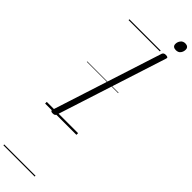

<svg xmlns="http://www.w3.org/2000/svg" viewBox="-554 -1164 1627 1627"><g transform="rotate(45 260.0 -350.5)"><path d="M104 14Q90 14 84 9Q78 4 81 -6L400 -996Q404 -1006 411 -1010.5Q418 -1015 433 -1015Q448 -1015 454 -1010.5Q460 -1006 456 -995L137 -5Q134 4 127 9Q120 14 104 14ZM463 -1103Q445 -1103 434 -1111.5Q423 -1120 423 -1138Q423 -1162 438 -1181.5Q453 -1201 480 -1201Q498 -1201 509 -1192Q520 -1183 520 -1165Q520 -1141 506 -1122Q492 -1103 463 -1103ZM0 490H375V500H0ZM0 -20H375V0H0ZM0 -505H375V-500H0ZM0 -1010H375V-1000H0Z"/></g></svg>

Font: Playwrite AU VIC Guides
Style: Regular
Weight: 400
Designer: Veronika Burian, José Scaglione
Foundry: TypeTogether
Version: Version 1.003